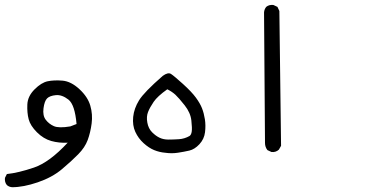

<svg xmlns="http://www.w3.org/2000/svg" viewBox="-28 -451 1548 783"><path d="M21.5 312.5Q8.8 311.5 0 303.7Q-9.8 292 -7.8 274.4L0 258.8Q46.9 253.9 110.4 232.4Q173.8 210.9 248 130.9Q212.9 132.8 181.2 124Q149.4 115.2 122.6 88.4Q95.7 61.5 88.9 35.2Q82 8.8 83.5 -24.9Q85 -58.6 112.8 -86.4Q140.6 -114.3 166.5 -119.6Q192.4 -125 227.1 -122.1Q261.7 -119.1 295.9 -87.4Q330.1 -55.7 340.3 -20Q350.6 15.6 345.7 52.7Q340.8 89.8 329.6 120.1Q318.4 150.4 291 178.2Q263.7 206.1 224.1 239.3Q184.6 272.5 126 292.5Q67.4 312.5 21.5 312.5ZM258.8 64.5 284.2 54.7Q277.3 -24.4 251 -44.9Q224.6 -65.4 199.7 -63Q174.8 -60.5 164.1 -49.8Q153.3 -39.1 149.4 -9.3Q145.5 20.5 158.7 37.6Q171.9 54.7 191.9 63.5Q211.9 72.3 258.8 64.5Z M645.5 171.9Q622.1 169.9 600.6 161.1Q579.1 152.3 557.6 132.8Q536.1 113.3 523.9 86.9Q511.7 60.5 515.1 25.9Q518.6 -8.8 539.1 -42Q559.6 -75.2 635.7 -141.6Q657.2 -157.2 669.4 -149.4Q681.6 -141.6 717.8 -108.9Q753.9 -76.2 771 -52.7Q788.1 -29.3 795.9 -9.3Q803.7 10.7 807.6 35.6Q811.5 60.5 808.1 88.4Q804.7 116.2 785.2 137.2Q765.6 158.2 744.1 163.1Q722.7 168 697.3 171.9Q671.9 175.8 645.5 171.9ZM745.1 103.5Q752 98.6 753.9 85.4Q755.9 72.3 752.4 40.5Q749 8.8 725.1 -21.5Q701.2 -51.8 687.5 -64.5Q673.8 -77.1 654.3 -86.9Q614.3 -58.6 598.6 -35.6Q583 -12.7 575.7 5.9Q568.4 24.4 572.8 48.8Q577.1 73.2 592.3 88.4Q607.4 103.5 623 110.8Q638.7 118.2 658.7 118.2Q678.7 118.2 701.7 116.7Q724.6 115.2 745.1 103.5Z M1079.1 168.9 1062.5 161.1Q1052.7 148.4 1052.7 131.8L1048.8 -400.4Q1049.8 -413.1 1057.6 -422.9Q1069.3 -432.6 1086.9 -430.7L1103.5 -422.9L1111.3 -406.2L1118.2 143.6L1109.4 159.2Q1096.7 170.9 1079.1 168.9Z"/></svg>

Font: JasonHandwriting1
Style: Regular
Weight: 400
Version: Version 1.48.20